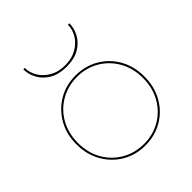

<svg xmlns="http://www.w3.org/2000/svg" viewBox="-187 -795 931 931"><g transform="rotate(-45 278.0 -330.0)"><path d="M45 -230Q45 -161 76 -106.5Q107 -52 159.5 -21Q212 10 278 10Q344 10 397 -21Q450 -52 480.5 -106.5Q511 -161 511 -230Q511 -300 480.5 -354Q450 -408 397 -439Q344 -470 278 -470Q212 -470 159.5 -439Q107 -408 76 -354Q45 -300 45 -230ZM55 -230Q55 -297 84.5 -349Q114 -401 165 -430.5Q216 -460 279 -460Q341 -460 391.5 -430.5Q442 -401 471.5 -349Q501 -297 501 -230Q501 -163 471.5 -111Q442 -59 391.5 -29.5Q341 0 279 0Q216 0 165 -29.5Q114 -59 84.5 -111Q55 -163 55 -230ZM120 -670Q120 -636 137.5 -603.5Q155 -571 190.5 -550.5Q226 -530 278 -530Q331 -530 366 -550.5Q401 -571 418.5 -603.5Q436 -636 436 -670H426Q426 -637 408 -607.5Q390 -578 357 -559Q324 -540 278 -540Q232 -540 199 -559Q166 -578 148 -607.5Q130 -637 130 -670Z"/></g></svg>

Font: Jost Thin
Style: Regular
Weight: 250
Version: Version 3.710